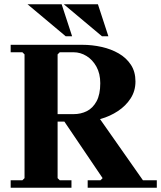

<svg xmlns="http://www.w3.org/2000/svg" viewBox="-20 -880 755 900"><path d="M391 0V-35H451L461 -45L273 -323H448L650 -35H715V0ZM365 -670Q412 -670 456.5 -660Q501 -650 536.5 -629.5Q572 -609 593.5 -576.5Q615 -544 615 -498Q615 -454 592.5 -419Q570 -384 533 -359.5Q496 -335 452 -322.5Q408 -310 365 -310H205L250 -355V-45L260 -35H315V0H30V-35H85L95 -45V-625L85 -635H30V-670ZM250 -300 205 -345H325Q359 -345 387 -359Q415 -373 432.5 -405Q450 -437 450 -490Q450 -535 432 -567.5Q414 -600 385.5 -617.5Q357 -635 325 -635H260L250 -625ZM458 -710 279 -860H439L488 -710ZM288 -710 109 -860H269L318 -710Z"/></svg>

Font: Brygada 1918
Style: Bold
Weight: 700
Designer: Mateusz Machalski | Borys Kosmynka | Przemek Hoffer
Foundry: NIEPODLEGLA 2018
Version: Version 3.006